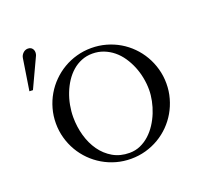

<svg xmlns="http://www.w3.org/2000/svg" viewBox="-138 -966 1191 1135"><g transform="rotate(-20 457.0 -398.5)"><path d="M847.7 -335.9Q847.7 -383.8 835.2 -428.2Q822.8 -472.7 800.3 -511.5Q777.8 -550.3 746.3 -582Q714.8 -613.8 676.3 -636.5Q637.7 -659.2 593.3 -671.6Q548.8 -684.1 501 -684.1Q452.6 -684.1 408.2 -671.6Q363.8 -659.2 325.2 -636.5Q286.6 -613.8 254.9 -582Q223.1 -550.3 200.4 -511.5Q177.7 -472.7 165.3 -428.2Q152.8 -383.8 152.8 -335.9Q152.8 -288.1 165.3 -243.7Q177.7 -199.2 200.4 -160.4Q223.1 -121.6 254.9 -89.8Q286.6 -58.1 325.2 -35.4Q363.8 -12.7 408.2 -0.2Q452.6 12.2 501 12.2Q548.8 12.2 593.3 -0.2Q637.7 -12.7 676.3 -35.4Q714.8 -58.1 746.3 -89.8Q777.8 -121.6 800.3 -160.4Q822.8 -199.2 835.2 -243.7Q847.7 -288.1 847.7 -335.9ZM738.8 -335.9Q738.8 -302.7 731.4 -266.6Q724.1 -230.5 710.2 -195.8Q696.3 -161.1 676 -130.1Q655.8 -99.1 629.6 -75.4Q603.5 -51.8 572 -37.8Q540.5 -23.9 503.9 -23.9Q445.3 -23.9 400.1 -50Q355 -76.2 324.2 -119.6Q293.5 -163.1 277.6 -219.2Q261.7 -275.4 261.7 -335.9Q261.7 -373 268.8 -410.9Q275.9 -448.7 289.6 -483.6Q303.2 -518.6 323.2 -549.1Q343.3 -579.6 369.1 -602.3Q395 -625 426.8 -637.9Q458.5 -650.9 495.6 -650.9Q533.7 -650.9 566.7 -637.9Q599.6 -625 626.7 -602.8Q653.8 -580.6 674.6 -550Q695.3 -519.5 709.7 -484.6Q724.1 -449.7 731.4 -411.6Q738.8 -373.5 738.8 -335.9ZM179.7 -753.9Q183.1 -762.2 183.3 -771.7Q183.6 -781.2 179.9 -789.6Q176.3 -797.9 168.5 -803.5Q160.6 -809.1 148.4 -809.1Q130.4 -809.1 117.2 -796.1Q104 -783.2 101.6 -766.1L70.8 -568.8L92.8 -567.9Z"/></g></svg>

Font: Galatia SIL
Style: Regular
Weight: 400
Designer: Development by SIL's NRSI team
Version: Version 2.1